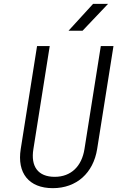

<svg xmlns="http://www.w3.org/2000/svg" viewBox="-20 -970 640 1000"><path d="M337 -810H410L543 -950H465ZM255 10C379 10 466 -69 486 -194L571 -730H505L420 -194C406 -104 350 -49 265 -49C178 -49 139 -103 154 -194L239 -730H173L88 -194C68 -69 130 10 255 10Z"/></svg>

Font: JetBrains Mono ExtraLight
Style: Italic
Weight: 240
Italic angle: -9°
Monospace: yes
Designer: Philipp Nurullin, Konstantin Bulenkov
Foundry: JetBrains
Version: Version 2.305